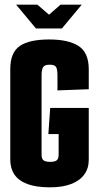

<svg xmlns="http://www.w3.org/2000/svg" viewBox="-20 -795 421 822"><path d="M49 -775H140L190 -732L239 -775H330L245 -673H134ZM194 7Q135 7 97.5 -7Q60 -21 42 -47.5Q24 -74 24 -111V-499Q24 -570 64.5 -598Q105 -626 191 -626Q273 -626 316.5 -598Q360 -570 360 -498V-413L226 -408V-471Q226 -500 219.5 -509Q213 -518 193 -518Q171 -518 164.5 -507.5Q158 -497 158 -472V-132Q158 -121 161.5 -114.5Q165 -108 173 -105Q181 -102 195 -102Q208 -102 216 -105Q224 -108 227.5 -114.5Q231 -121 231 -132V-221H187L195 -333H360V-111Q360 -74 340.5 -47.5Q321 -21 284 -7Q247 7 194 7Z"/></svg>

Font: Smooch Sans Thin ExtraBold
Style: Regular
Weight: 800
Version: Version 1.010